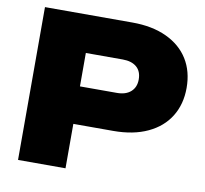

<svg xmlns="http://www.w3.org/2000/svg" viewBox="-82 -839 989 928"><g transform="rotate(10 412.5 -375.0)"><path d="M494 -750Q592 -750 662.5 -717Q733 -684 770 -624.5Q807 -565 807 -484Q807 -404 770 -344Q733 -284 662.5 -251Q592 -218 494 -218H173V-402H479Q523 -402 547.5 -424Q572 -446 572 -484Q572 -524 547.5 -545Q523 -566 479 -566H193L298 -672V0H65V-750Z"/></g></svg>

Font: Unbounded ExtraBold
Style: Regular
Weight: 800
Designer: Luke Prowse, Jean-Baptiste Morizot, Fátima Lázaro, Florian Runge
Foundry: NaN
Version: Version 1.701;gftools[0.9.28.dev5+ged2979d]